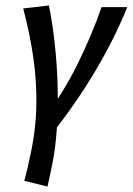

<svg xmlns="http://www.w3.org/2000/svg" viewBox="-20 -444 486 703"><path d="M172 44 130 6Q209 -99 262 -205.5Q315 -312 352 -418H446Q399 -302 330.5 -186.5Q262 -71 172 44ZM154 239 69 218Q75 196 80 175Q85 154 89 134Q111 36 113 -53Q115 -142 102.5 -230Q90 -318 65 -413L159 -424Q172 -361 180.5 -283.5Q189 -206 191 -126Q193 -46 188 28Q183 102 171 159Q166 183 162 202Q158 221 154 239Z"/></svg>

Font: Ysabeau Infant SemiBold
Style: Italic
Weight: 600
Italic angle: -12°
Designer: Christian Thalmann (Catharsis Fonts)
Version: Version 2.002; featfreeze: ss01,ss02,lnum